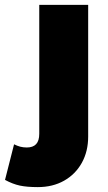

<svg xmlns="http://www.w3.org/2000/svg" viewBox="-98 -540 442 785"><path d="M56.5 225Q12.5 225 -16.8 218.8Q-46 212.5 -77.5 195.5L-40.5 50Q-27.5 56.5 -15 59.8Q-2.5 63 11.5 63Q37 63 49.8 49.2Q62.5 35.5 62.5 7V-520H262.5V18Q262.5 79 236.5 125.8Q210.5 172.5 164 198.8Q117.5 225 56.5 225Z"/></svg>

Font: Geologica Roman Black
Style: Regular
Weight: 900
Designer: Sindre Bremnes, Frode Helland
Foundry: Monokrom Skriftforlag AS
Version: Version 1.010;gftools[0.9.28]